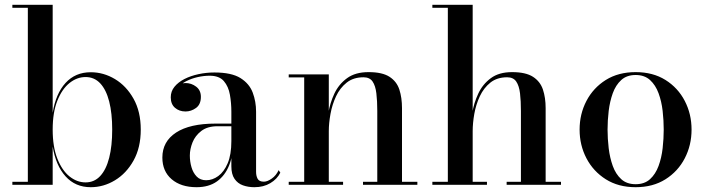

<svg xmlns="http://www.w3.org/2000/svg" viewBox="-20 -770 2948 800"><path d="M358 10Q294 10 253.2 -35.2Q212.5 -80.5 199.5 -159.5V0H31.5V-12.5H96V-737.5H31.5V-750H199.5V-300Q212.5 -380 253.2 -424.5Q294 -469 358 -469Q411.5 -469 459 -440.5Q506.5 -412 536.5 -358.5Q566.5 -305 566.5 -230Q566.5 -155 536.5 -101.2Q506.5 -47.5 459 -18.8Q411.5 10 358 10ZM336.5 -10Q373 -10 397.8 -36.8Q422.5 -63.5 435 -112.8Q447.5 -162 447.5 -230Q447.5 -298 435 -347Q422.5 -396 397.8 -422.5Q373 -449 336.5 -449Q300.5 -449 269.2 -423.8Q238 -398.5 218.8 -350Q199.5 -301.5 199.5 -230Q199.5 -158.5 218.8 -109.5Q238 -60.5 269.2 -35.2Q300.5 -10 336.5 -10Z M1040 10Q1014 10 992.2 2.2Q970.5 -5.5 957.2 -24.8Q944 -44 944 -77V-304.5Q944 -340.5 938 -375Q932 -409.5 912.8 -432Q893.5 -454.5 853.5 -454.5Q829.5 -454.5 803.8 -448.8Q778 -443 756 -431.8Q734 -420.5 720.2 -403.8Q706.5 -387 706.5 -364.5H692.5Q692.5 -391.5 711.2 -407.8Q730 -424 753 -424Q777.5 -424 797.2 -409Q817 -394 817 -366.5Q817 -335 796.8 -320.2Q776.5 -305.5 753 -305.5Q727 -305.5 709.2 -320.8Q691.5 -336 691.5 -364.5Q691.5 -389.5 707 -408.5Q722.5 -427.5 748.5 -440.8Q774.5 -454 807 -461Q839.5 -468 873.5 -468Q944.5 -468 981.8 -444.8Q1019 -421.5 1033 -384.2Q1047 -347 1047 -304.5V-54Q1047 -37 1053.5 -25Q1060 -13 1079.5 -13Q1094 -13 1112.2 -25.8Q1130.5 -38.5 1141 -61L1148 -50.5Q1134.5 -23.5 1106.2 -6.8Q1078 10 1040 10ZM799 10Q734 10 695.2 -23.2Q656.5 -56.5 656.5 -113.5Q656.5 -180.5 713.8 -217.8Q771 -255 877.5 -255H990.5V-244H886.5Q844.5 -244 819 -224.5Q793.5 -205 782.2 -176.8Q771 -148.5 771 -122Q771 -97 777.8 -73.5Q784.5 -50 799.5 -34.5Q814.5 -19 839 -19Q865.5 -19 889.5 -36.5Q913.5 -54 928.8 -90Q944 -126 944 -182H952Q952 -124.5 934.8 -81.2Q917.5 -38 883.8 -14Q850 10 799 10Z M1350 -460V-12.5H1409.5V0H1183V-12.5H1247.5V-447.5H1183V-460ZM1655 -319.5V-12.5H1719V0H1492.5V-12.5H1552V-307.5Q1552 -349.5 1548.2 -381Q1544.5 -412.5 1532.5 -430.2Q1520.5 -448 1494.5 -448Q1452.5 -448 1424.5 -425.8Q1396.5 -403.5 1380.2 -368.8Q1364 -334 1357 -295.2Q1350 -256.5 1350 -223.5L1341 -220.5Q1341 -255.5 1348 -298.2Q1355 -341 1373.2 -380Q1391.5 -419 1426 -444.2Q1460.5 -469.5 1515.5 -469.5Q1573 -469.5 1603 -450Q1633 -430.5 1644 -396.8Q1655 -363 1655 -319.5Z M1781.5 0V-12.5H1846V-737.5H1781.5V-750H1949.5V-12.5H2009V0ZM2091 0V-12.5H2150.5V-307.5Q2150.5 -349.5 2146.8 -381Q2143 -412.5 2131 -430.2Q2119 -448 2093 -448Q2051 -448 2023.2 -425.8Q1995.5 -403.5 1979.2 -368.8Q1963 -334 1956.2 -295.2Q1949.5 -256.5 1949.5 -223.5L1940.5 -220.5Q1940.5 -255.5 1947.5 -298.2Q1954.5 -341 1972.8 -380Q1991 -419 2025 -444.2Q2059 -469.5 2113.5 -469.5Q2170.5 -469.5 2200.8 -450Q2231 -430.5 2242.2 -396.8Q2253.5 -363 2253.5 -319.5V-12.5H2317.5V0Z M2628.5 10Q2556.5 10 2504.2 -23Q2452 -56 2423.5 -110.5Q2395 -165 2395 -230Q2395 -295 2423.5 -349.5Q2452 -404 2504.2 -436.8Q2556.5 -469.5 2628.5 -469.5Q2700.5 -469.5 2752.8 -436.8Q2805 -404 2833.2 -349.5Q2861.5 -295 2861.5 -230Q2861.5 -165 2833.2 -110.5Q2805 -56 2752.8 -23Q2700.5 10 2628.5 10ZM2628.5 -2.5Q2665.5 -2.5 2688.5 -23.5Q2711.5 -44.5 2724 -78.5Q2736.5 -112.5 2741 -152.5Q2745.5 -192.5 2745.5 -230Q2745.5 -268 2741 -307.8Q2736.5 -347.5 2724 -381.5Q2711.5 -415.5 2688.5 -436.5Q2665.5 -457.5 2628.5 -457.5Q2591.5 -457.5 2568.5 -436.5Q2545.5 -415.5 2533.2 -381.5Q2521 -347.5 2516.2 -307.8Q2511.5 -268 2511.5 -230Q2511.5 -192.5 2516.2 -152.5Q2521 -112.5 2533.2 -78.5Q2545.5 -44.5 2568.5 -23.5Q2591.5 -2.5 2628.5 -2.5Z"/></svg>

Font: Bodoni Moda 18pt Medium
Style: Regular
Weight: 500
Designer: Owen Earl
Foundry: indestructible type
Version: Version 2.004